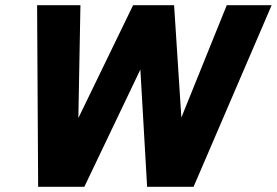

<svg xmlns="http://www.w3.org/2000/svg" viewBox="-20 -720 1067 740"><path d="M127 0 123 -700H290L282 -265L493 -700H651L679 -267L854 -700H1027L726 0H547L521 -452L305 0Z"/></svg>

Font: Red Hat Text VF
Style: Italic
Weight: 300
Italic angle: -12°
Designer: Pentagram, MCKL
Foundry: Pentagram, MCKL
Version: Version 1.023